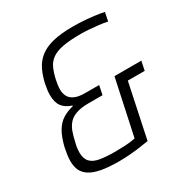

<svg xmlns="http://www.w3.org/2000/svg" viewBox="-163 -827 930 966"><g transform="rotate(-30 302.0 -344.0)"><path d="M256 8Q193 8 151.5 0Q110 -8 86 -24Q62 -40 52 -62.5Q42 -85 42 -115Q42 -134 45 -153.5Q48 -173 52 -192Q65 -245 84 -276.5Q103 -308 130 -324.5Q157 -341 191 -349V-353Q155 -364 137 -388Q119 -412 119 -455Q119 -468 121 -484Q123 -500 127 -519Q136 -559 152 -592Q168 -625 197 -648.5Q226 -672 273 -684Q320 -696 391 -696Q419 -696 450.5 -694Q482 -692 513 -688Q544 -684 568 -679L558 -629Q534 -634 507 -637Q480 -640 454 -642Q428 -644 409 -644Q344 -644 303.5 -636.5Q263 -629 239.5 -612.5Q216 -596 204 -570Q192 -544 184 -508Q181 -494 179 -480Q177 -466 177 -453Q177 -432 185.5 -414.5Q194 -397 216 -386Q238 -375 278 -375H359L348 -322H267Q224 -322 196 -312.5Q168 -303 151.5 -284.5Q135 -266 126 -240.5Q117 -215 110 -182Q106 -167 104.5 -154Q103 -141 103 -130Q103 -94 121 -75Q139 -56 174.5 -50Q210 -44 262 -44Q289 -44 320 -45.5Q351 -47 379 -53L448 -375H604L593 -322H495L429 -9Q407 -5 377.5 -1Q348 3 316.5 5.5Q285 8 256 8Z"/></g></svg>

Font: Saira SemiCondensed Light
Style: Italic
Weight: 300
Width: 4
Italic angle: -12°
Designer: Hector Gatti with collaboration of the Omnibus-Type team
Foundry: Omnibus-Type
Version: Version 1.101